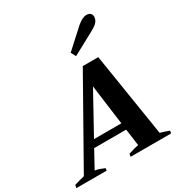

<svg xmlns="http://www.w3.org/2000/svg" viewBox="-263 -1158 1249 1319"><g transform="rotate(-30 361.0 -498.0)"><path d="M410 -786 390 -825 536 -958Q580 -996 612 -996Q634 -996 644 -985.5Q654 -975 654 -960Q654 -953 653 -950Q650 -930 634 -914Q618 -898 588 -882ZM714 -20 710 0H389L393 -22Q451 -41 474 -44L456 -177H202L128 -42Q150 -39 172.5 -30Q195 -21 202 -18L199 0H-41L-37 -23Q-13 -30 10 -36.5Q33 -43 44 -45L416 -704H539L644 -43Q680 -33 714 -20ZM449 -231 407 -548 232 -231Z"/></g></svg>

Font: Trirong ExtraBold
Style: Italic
Weight: 800
Italic angle: -12°
Designer: Katatrad Team
Foundry: CadsonDemak
Version: Version 1.001